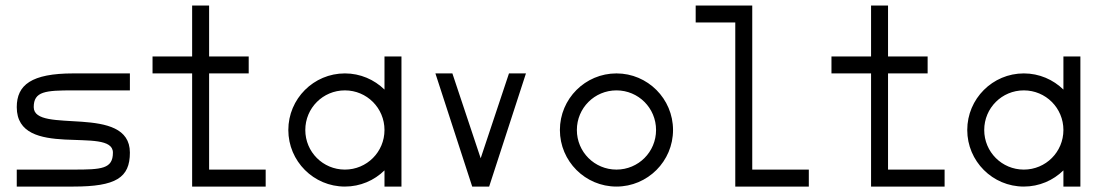

<svg xmlns="http://www.w3.org/2000/svg" viewBox="-20 -687 4040 707"><path d="M458.3 -416.7H250C95.6 -416.7 41.7 -374.2 41.7 -292.5C41.7 -96.7 395.8 -225.9 395.8 -125C395.8 -64.9 353.8 -62.5 250 -62.5H41.7V0H250C406.8 0 458.3 -32.5 458.3 -125C458.3 -306.7 104.2 -190.7 104.2 -292.5C104.2 -350.8 147.2 -354.2 250 -354.2H458.3Z M687.5 -666.7V-479.2H541.7V-416.7H687.5V0H958.3V-62.5H750V-416.7H895.8V-479.2H750V-666.7Z M1041.7 -208.3C1041.7 -93.3 1135 0 1250 0C1306.8 0 1358.2 -22.7 1395.8 -59.6V0H1458.3V-479.2H1395.8V-357.1C1358.2 -393.9 1306.8 -416.7 1250 -416.7C1135 -416.7 1041.7 -323.3 1041.7 -208.3ZM1104.2 -208.3C1104.2 -289.2 1169.2 -354.2 1250 -354.2C1330.8 -354.2 1395.8 -289.2 1395.8 -208.3C1395.8 -127.5 1330.8 -62.5 1250 -62.5C1169.2 -62.5 1104.2 -127.5 1104.2 -208.3Z M1718.8 0H1781.2L1916.7 -416.7H1854.2L1750 -104.2L1645.8 -416.7H1583.3Z M2104.2 -208.3C2104.2 -289.2 2169.2 -354.2 2250 -354.2C2330.8 -354.2 2395.8 -289.2 2395.8 -208.3C2395.8 -127.5 2330.8 -62.5 2250 -62.5C2169.2 -62.5 2104.2 -127.5 2104.2 -208.3ZM2041.7 -208.3C2041.7 -93.3 2135 0 2250 0C2365 0 2458.3 -93.3 2458.3 -208.3C2458.3 -323.3 2365 -416.7 2250 -416.7C2135 -416.7 2041.7 -323.3 2041.7 -208.3Z M2687.5 -604.2V0H2958.3V-62.5H2750V-666.7H2541.7V-604.2Z M3187.5 -666.7V-479.2H3041.7V-416.7H3187.5V0H3458.3V-62.5H3250V-416.7H3395.8V-479.2H3250V-666.7Z M3541.7 -208.3C3541.7 -93.3 3635 0 3750 0C3806.8 0 3858.2 -22.7 3895.8 -59.6V0H3958.3V-479.2H3895.8V-357.1C3858.2 -393.9 3806.8 -416.7 3750 -416.7C3635 -416.7 3541.7 -323.3 3541.7 -208.3ZM3604.2 -208.3C3604.2 -289.2 3669.2 -354.2 3750 -354.2C3830.8 -354.2 3895.8 -289.2 3895.8 -208.3C3895.8 -127.5 3830.8 -62.5 3750 -62.5C3669.2 -62.5 3604.2 -127.5 3604.2 -208.3Z"/></svg>

Font: Amy Mono
Style: Regular
Weight: 400
Monospace: yes
Version: Version 001.000